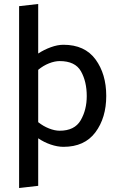

<svg xmlns="http://www.w3.org/2000/svg" viewBox="-20 -726 601 965"><path d="M172 -112Q197 -92 226 -80.5Q255 -69 280 -69Q355 -69 385.5 -121.5Q416 -174 416 -243Q416 -316 387 -367.5Q358 -419 280 -419Q255 -419 226 -407.5Q197 -396 172 -375ZM76 219V-695L172 -706V-457Q201 -476 235 -488.5Q269 -501 299 -501Q406 -501 460 -427.5Q514 -354 514 -244Q514 -134 459.5 -61Q405 12 299 12Q269 12 235 0.5Q201 -11 172 -31V208Z"/></svg>

Font: Palanquin Medium
Style: Regular
Weight: 500
Designer: Pria Ravichandran
Version: Version 1.0.4